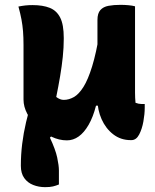

<svg xmlns="http://www.w3.org/2000/svg" viewBox="-20 -568 640 792"><path d="M113 -157H203V-19L186 0Q209 49 216 82Q223 115 223 135Q223 157 223 167.5Q223 178 223 193Q211 198 198.5 201Q186 204 166 204Q140 204 117 195Q94 186 80 166.5Q66 147 66 116Q66 70 71.5 25.5Q77 -19 87.5 -64Q98 -109 113 -157ZM114 -547Q157 -547 185.5 -535.5Q214 -524 228.5 -495Q243 -466 243 -412V-407Q243 -372 239 -333.5Q235 -295 228 -253.5Q221 -212 212 -168Q220 -162 227.5 -159Q235 -156 243 -156Q264 -156 284.5 -167.5Q305 -179 324 -209Q343 -239 360 -294Q377 -349 391 -435V-132H376Q364 -85 345.5 -53Q327 -21 304.5 -5Q282 11 256 11Q224 11 192.5 -4Q161 -19 134.5 -44Q108 -69 92.5 -98.5Q77 -128 77 -157Q77 -213 77 -269.5Q77 -326 77 -382Q77 -414 75 -439Q73 -464 68.5 -488Q64 -512 56 -541Q71 -544 84.5 -545.5Q98 -547 114 -547ZM477 -548Q494 -548 510 -546.5Q526 -545 537 -542Q537 -453 537 -364Q537 -275 537 -186Q537 -175 537.5 -164.5Q538 -154 539 -144Q552 -139 564 -139Q566 -139 569 -139Q572 -139 574 -139H577Q577 -135 577 -131Q577 -127 577 -123Q577 -98 571.5 -67Q566 -36 554 -13Q542 10 522 10H519Q478 10 447 -14Q416 -38 399 -76.5Q382 -115 382 -158Q382 -240 382 -322Q382 -404 382 -486Q382 -513 394 -526.5Q406 -540 427.5 -544Q449 -548 477 -548Z"/></svg>

Font: Recursive Monospace Casual ExtraBold
Style: Regular
Weight: 800
Version: Version 1.047